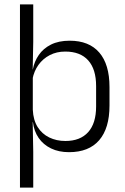

<svg xmlns="http://www.w3.org/2000/svg" viewBox="-20 -683 570 875"><path d="M294.5 10.5Q248 10.5 212.8 -6.5Q177.5 -23.5 156.2 -54.2Q135 -85 130 -126.5H110L129.5 -183Q131.5 -136 151.5 -104.2Q171.5 -72.5 204.5 -56.5Q237.5 -40.5 278 -40.5Q345.5 -40.5 381.8 -80.8Q418 -121 418 -198V-291Q418 -367.5 382 -407.8Q346 -448 277.5 -448Q238 -448 206.8 -431.8Q175.5 -415.5 155.2 -387.2Q135 -359 128 -322L111.5 -366.5H129.5Q136.5 -403 156.8 -432.5Q177 -462 212.2 -479.8Q247.5 -497.5 297.5 -497.5Q386 -497.5 432.5 -443.5Q479 -389.5 479 -286.5V-202Q479 -98.5 432 -44Q385 10.5 294.5 10.5ZM131.5 172H71V-663H131.5V-492L129 -366L129.5 -344.5V-140L129 -125.5L131.5 9Z"/></svg>

Font: Anek Kannada Medium Light
Style: Regular
Weight: 300
Version: Version 1.003